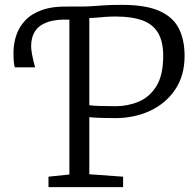

<svg xmlns="http://www.w3.org/2000/svg" viewBox="-20 -770 808 790"><path d="M179.5 0V-43L265.5 -52V-714.5L254 -729.5L265.5 -743H306.5Q339.5 -743 362.2 -744.8Q385 -746.5 411.5 -748.2Q438 -750 481.5 -750Q579.5 -750 635.8 -725Q692 -700 715.8 -653Q739.5 -606 739.5 -540Q739.5 -459 701 -401.8Q662.5 -344.5 597.8 -314.2Q533 -284 453.5 -284Q434 -284 411 -284.5Q388 -285 370 -286Q352 -287 347.5 -288V-53L486.5 -43V0ZM455.5 -333Q506 -333 550.8 -351.8Q595.5 -370.5 623.5 -415.5Q651.5 -460.5 651.5 -540Q651.5 -599.5 630.2 -635Q609 -670.5 565.8 -686.2Q522.5 -702 456.5 -702Q432.5 -702 413 -700.5Q393.5 -699 377.5 -697.5Q361.5 -696 347.5 -696V-337Q362 -335 390 -334Q418 -333 455.5 -333ZM41 -493Q38.5 -499.5 37 -514.5Q35.5 -529.5 35.5 -553.5Q35.5 -590 47 -624.8Q58.5 -659.5 84.8 -687Q111 -714.5 155.8 -729.8Q200.5 -745 267 -743L277 -715L267 -689Q211.5 -691.5 176.2 -679.2Q141 -667 124.5 -641.8Q108 -616.5 108 -579Q108 -568 112.2 -544.5Q116.5 -521 124.5 -493Z"/></svg>

Font: Merriweather Light
Style: Regular
Weight: 300
Designer: Eben Sorkin
Foundry: Eben Sorkin
Version: Version 2.100